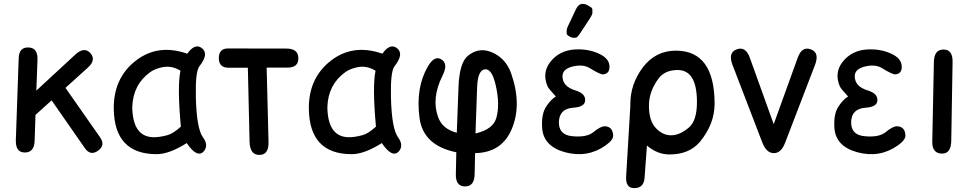

<svg xmlns="http://www.w3.org/2000/svg" viewBox="-20 -766 5008 988"><path d="M104.5 18.6Q156.2 21 158.2 -41.5L162.6 -174.8L245.6 -249.5L417 -3.4Q445.3 37.6 484.9 9.3Q523.4 -18.6 495.1 -59.1L316.9 -314L431.6 -417.5Q477.5 -458.5 443.4 -494.6Q412.1 -526.4 367.2 -484.9L167 -299.8L172.9 -458.5Q174.8 -517.6 130.9 -521.5Q78.1 -525.9 76.2 -466.8L61.5 -45.9Q59.6 16.6 104.5 18.6Z M786.1 27.3Q851.1 27.3 940.9 -29.8Q994.6 49.8 1028.8 12.7Q1054.7 -19 1023.9 -60.1Q991.7 -105 987.8 -266.1Q984.9 -398.4 1006.3 -425.3Q1056.6 -488.8 1019 -518.1Q983.4 -545.9 943.8 -489.7Q784.7 -545.4 666 -443.4Q564 -355.5 565.4 -207Q567.9 27.3 786.1 27.3ZM842.8 -70.8Q796.4 -58.1 763.2 -60.1Q662.1 -66.9 660.6 -216.3Q665 -331.1 752 -394Q773.4 -410.2 809.6 -418.9Q861.3 -431.6 908.7 -401.9Q891.6 -324.2 910.6 -114.3Q871.6 -79.1 842.8 -70.8Z M1106 -463.9Q1107.9 -417.5 1155.8 -417.5H1255.4L1264.2 -36.6Q1266.1 31.2 1314 31.2Q1363.8 31.7 1361.8 -36.1L1352.1 -418Q1405.3 -418 1458.5 -418Q1518.1 -418 1515.1 -469.7Q1513.2 -516.1 1453.6 -516.1L1152.8 -516.6Q1105 -516.6 1106 -463.9Z M1790 27.3Q1855 27.3 1944.8 -29.8Q1998.5 49.8 2032.7 12.7Q2058.6 -19 2027.8 -60.1Q1995.6 -105 1991.7 -266.1Q1988.8 -398.4 2010.3 -425.3Q2060.5 -488.8 2022.9 -518.1Q1987.3 -545.9 1947.8 -489.7Q1788.6 -545.4 1669.9 -443.4Q1567.9 -355.5 1569.3 -207Q1571.8 27.3 1790 27.3ZM1846.7 -70.8Q1800.3 -58.1 1767.1 -60.1Q1666 -66.9 1664.6 -216.3Q1668.9 -331.1 1755.9 -394Q1777.3 -410.2 1813.5 -418.9Q1865.2 -431.6 1912.6 -401.9Q1895.5 -324.2 1914.6 -114.3Q1875.5 -79.1 1846.7 -70.8Z M2530.3 -329.6Q2554.7 -224.6 2532.7 -155.3Q2515.1 -100.1 2426.8 -79.1L2435.1 -314.9Q2438 -403.8 2474.1 -409.2Q2510.7 -414.6 2530.3 -329.6ZM2609.9 -389.6Q2585.4 -458 2525.4 -490.2Q2449.7 -530.3 2387.2 -478.5Q2344.2 -442.9 2339.4 -318.8L2330.6 -83Q2257.8 -101.6 2235.4 -161.1Q2198.2 -258.8 2257.3 -377Q2284.7 -431.6 2258.8 -454.6Q2220.2 -488.8 2182.6 -425.3Q2118.2 -316.9 2138.7 -159.7Q2157.2 -17.1 2328.1 17.6Q2327.1 73.7 2325.7 129.9Q2324.2 192.4 2371.6 193.4Q2420.9 194.3 2422.4 131.8L2424.8 22Q2561.5 19.5 2612.8 -100.6Q2667 -227.1 2609.9 -389.6Z M2940.9 -300.8Q2874.5 -320.8 2874.5 -374Q2874.5 -413.1 2933.6 -425.3Q2981.9 -435.1 3013.7 -416Q3069.8 -381.3 3084.5 -383.3Q3113.8 -386.7 3116.2 -416.5Q3119.1 -458.5 3074.7 -483.4Q3016.6 -515.1 2941.9 -511.7Q2858.4 -507.8 2811 -446.3Q2768.6 -391.1 2797.4 -322.3Q2801.3 -311.5 2840.3 -269.5Q2815.9 -254.9 2792.5 -220.7Q2764.2 -179.7 2770 -105.5Q2777.3 -12.7 2888.2 17.6Q3002.9 48.3 3096.2 -17.6Q3136.2 -45.9 3135.3 -69.3Q3132.8 -114.3 3093.3 -116.2Q3071.3 -117.2 3034.7 -86.9Q2998.5 -57.1 2922.4 -65.4Q2854 -72.8 2856 -139.6Q2858.4 -207 2931.2 -211.9Q2987.3 -215.8 2990.7 -246.1Q2995.6 -284.2 2940.9 -300.8ZM2965.3 -594.7 3017.1 -673.8Q3028.3 -690.9 3028.3 -699.5Q3028.3 -708 3028.3 -716.3Q3028.3 -724.6 3019 -730Q3009.8 -735.4 3000.5 -740.7Q2991.2 -746.1 2979 -746.1Q2956.1 -746.1 2942.9 -716.8L2902.8 -631.8Q2896 -617.2 2896 -609.9Q2896 -602.5 2896 -595Q2896 -587.4 2902.6 -583.5Q2909.2 -579.6 2915.8 -575.7Q2922.4 -571.8 2929.2 -571.8Q2936 -571.8 2942.9 -571.8Q2949.7 -571.8 2965.3 -594.7Z M3460 -505.4Q3355.5 -506.3 3289.1 -420.9Q3223.6 -334 3223.6 -231Q3223.6 -225.1 3223.6 -219.7Q3223.1 -216.3 3223.1 -212.4L3202.1 141.1Q3198.7 198.2 3237.3 201.7Q3292.5 206.1 3296.9 148.9L3309.1 -17.1Q3362.3 28.8 3425.3 28.8Q3526.9 28.8 3582 -36.6Q3656.7 -127.4 3657.2 -231Q3657.2 -503.9 3460 -505.4ZM3463.9 -405.8Q3566.4 -408.2 3566.4 -240.7Q3566.4 -144.5 3524.4 -109.4Q3477.5 -69.8 3433.6 -69.8Q3389.2 -69.8 3354.5 -107.4Q3319.3 -145 3319.3 -222.2Q3319.3 -294.9 3368.2 -361.3Q3399.9 -404.3 3463.9 -405.8Z M3767.6 -510.7Q3726.1 -493.2 3749.5 -431.6L3903.3 -31.2Q3924.3 22 3962.4 22Q3999.5 22 4020 -31.2L4173.8 -431.6Q4197.3 -493.2 4155.8 -510.7Q4107.4 -531.2 4085 -469.2L3961.4 -127L3838.4 -469.2Q3815.9 -531.2 3767.6 -510.7Z M4444.8 -300.8Q4378.4 -320.8 4378.4 -374Q4378.4 -413.1 4437.5 -425.3Q4485.8 -435.1 4517.6 -416Q4573.7 -381.3 4588.4 -383.3Q4617.7 -386.7 4620.1 -416.5Q4623 -458.5 4578.6 -483.4Q4520.5 -515.1 4445.8 -511.7Q4362.3 -507.8 4314.9 -446.3Q4272.5 -391.1 4301.3 -322.3Q4305.2 -311.5 4344.2 -269.5Q4319.8 -254.9 4296.4 -220.7Q4268.1 -179.7 4273.9 -105.5Q4281.2 -12.7 4392.1 17.6Q4506.8 48.3 4600.1 -17.6Q4640.1 -45.9 4639.2 -69.3Q4636.7 -114.3 4597.2 -116.2Q4575.2 -117.2 4538.6 -86.9Q4502.4 -57.1 4426.3 -65.4Q4357.9 -72.8 4359.9 -139.6Q4362.3 -207 4435.1 -211.9Q4491.2 -215.8 4494.6 -246.1Q4499.5 -284.2 4444.8 -300.8Z M4836.4 -511.2Q4787.1 -512.2 4785.6 -447.3L4777.3 -37.6Q4775.9 23.9 4828.1 24.4Q4874 24.4 4875 -41.5L4881.8 -447.8Q4882.8 -510.3 4836.4 -511.2Z"/></svg>

Font: Comic Relief
Style: Regular
Weight: 400
Designer: Jeff Davis
Foundry: Loudifier
Version: Version 1.200; ttfautohint (v1.8.4.7-5d5b)